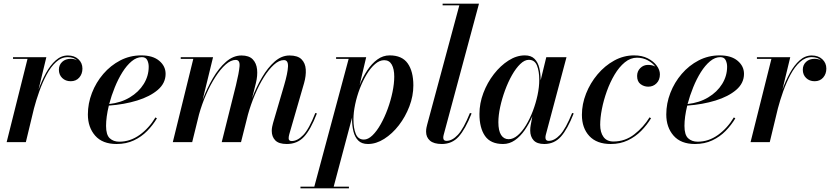

<svg xmlns="http://www.w3.org/2000/svg" viewBox="-20 -770 4519 1040"><path d="M129 -451H50.5V-460H231L188.5 -284Q206 -332.5 229.2 -374.8Q252.5 -417 282 -443.2Q311.5 -469.5 347.5 -469.5Q383 -469.5 404.8 -449.2Q426.5 -429 426.5 -398.5Q426.5 -369.5 409.2 -349.8Q392 -330 363 -330Q335 -330 317 -347.5Q299 -365 299 -392.5Q299 -418 316.8 -434.8Q334.5 -451.5 363.5 -451.5Q383 -451.5 398 -443Q379 -460.5 347.5 -460.5Q312.5 -460.5 283.8 -434.2Q255 -408 232.5 -365.8Q210 -323.5 192.8 -275Q175.5 -226.5 164 -182.5L120 0H16Z M554.5 -88Q554.5 -39.5 574.5 -21Q594.5 -2.5 626 -2.5Q685 -2.5 736 -39Q787 -75.5 822 -134L830 -129Q808.5 -92.5 777.5 -60.8Q746.5 -29 705 -9.5Q663.5 10 611.5 10Q535 10 495.5 -35.2Q456 -80.5 456 -150Q456 -209.5 478 -266.5Q500 -323.5 539.5 -369.5Q579 -415.5 631.5 -442.8Q684 -470 745 -470Q807.5 -470 842.2 -441Q877 -412 877 -370Q877 -319.5 834.8 -283.2Q792.5 -247 722.8 -225.5Q653 -204 569.5 -198Q554.5 -136 554.5 -88ZM748.5 -460.5Q720 -460.5 693.2 -438.2Q666.5 -416 643.2 -379Q620 -342 601.8 -297Q583.5 -252 571.5 -206.5Q635 -213.5 683.2 -242.5Q731.5 -271.5 758.5 -315Q785.5 -358.5 785.5 -408.5Q785.5 -428.5 777.5 -444.5Q769.5 -460.5 748.5 -460.5Z M1285.5 0H1181L1258 -308Q1274.5 -375.5 1277.5 -410.5Q1280.5 -445.5 1257 -445.5Q1230.5 -445.5 1202.2 -420.5Q1174 -395.5 1146.8 -353.2Q1119.5 -311 1096.5 -258.2Q1073.5 -205.5 1058 -150L1021 0H916L1027 -451H959V-460H1134L1077.5 -228.5Q1100.5 -290.5 1132.8 -345.8Q1165 -401 1204.2 -435.2Q1243.5 -469.5 1288 -469.5Q1328.5 -469.5 1348.8 -448.8Q1369 -428 1372.5 -394Q1376 -360 1366 -319.5L1345.5 -238Q1368.5 -298.5 1399.5 -351.2Q1430.5 -404 1468 -436.8Q1505.5 -469.5 1548 -469.5Q1592.5 -469.5 1613.2 -448.8Q1634 -428 1636.2 -394Q1638.5 -360 1627 -319.5L1547 -43Q1543.5 -30 1543.5 -21Q1543.5 -6 1560 -6Q1591 -6 1622.5 -38.5Q1654 -71 1688 -158L1696.5 -155.5Q1662.5 -67 1626.2 -28.5Q1590 10 1533.5 10Q1490 10 1471 -9.8Q1452 -29.5 1452 -61Q1452 -72 1454.2 -83.2Q1456.5 -94.5 1459 -103.5L1519 -308Q1538.5 -374.5 1540 -409.5Q1541.5 -444.5 1518 -444.5Q1491.5 -444.5 1463.8 -419.5Q1436 -394.5 1409.5 -352.2Q1383 -310 1360.8 -257.2Q1338.5 -204.5 1323 -149Z M1887 -124Q1887 -129 1887.5 -134.5L1787.5 241H1870V250H1607.5V241H1682.5L1868.5 -451H1800.5V-460H1963.5L1928 -309.5Q1945 -352.5 1969.2 -389Q1993.5 -425.5 2024 -447.8Q2054.5 -470 2090.5 -470Q2158 -470 2188.5 -426.5Q2219 -383 2219 -307.5Q2219 -250 2197.5 -193.8Q2176 -137.5 2140.5 -91.5Q2105 -45.5 2061.2 -17.8Q2017.5 10 1973 10Q1939 10 1920.5 -8.8Q1902 -27.5 1894.5 -58Q1887 -88.5 1887 -124ZM1894.5 -123Q1894.5 -75.5 1907.2 -44.8Q1920 -14 1951 -14Q1974 -14 1997.5 -36.8Q2021 -59.5 2042.2 -97.2Q2063.5 -135 2080 -180.2Q2096.5 -225.5 2106 -271.2Q2115.5 -317 2115.5 -355Q2115.5 -396.5 2102 -420.2Q2088.5 -444 2061 -444Q2036 -444 2011.8 -423.2Q1987.5 -402.5 1966.5 -367.8Q1945.5 -333 1929.2 -290.8Q1913 -248.5 1903.8 -204.8Q1894.5 -161 1894.5 -123Z M2534.5 -155.5Q2500.5 -70 2464.5 -30Q2428.5 10 2373.5 10Q2330 10 2309 -8.2Q2288 -26.5 2288 -56.5Q2288 -68.5 2290 -78.5Q2292 -88.5 2294 -95.5L2468 -741H2377.5V-750H2574.5L2383.5 -40.5Q2381 -32 2381 -24Q2381 -7 2398.5 -7Q2429.5 -7 2460.2 -39.8Q2491 -72.5 2525.5 -158Z M2908.5 -336V-335L2939 -460H3048.5L2936.5 -40Q2934.5 -32.5 2934.5 -24.5Q2934.5 -7 2952 -7Q2983 -7 3013.8 -39.8Q3044.5 -72.5 3079 -158L3087.5 -155.5Q3054 -70 3018.2 -30Q2982.5 10 2928.5 10Q2888.5 10 2870.2 -10.2Q2852 -30.5 2852 -63Q2852 -79 2854.5 -91.5L2863.5 -140Q2846 -99.5 2822.2 -65.2Q2798.5 -31 2769 -10.5Q2739.5 10 2705 10Q2637.5 10 2607.2 -33.5Q2577 -77 2577 -152.5Q2577 -210 2598.2 -266.2Q2619.5 -322.5 2655.2 -368.5Q2691 -414.5 2734.5 -442.2Q2778 -470 2823 -470Q2857 -470 2875.5 -451.2Q2894 -432.5 2901.2 -402Q2908.5 -371.5 2908.5 -336ZM2901 -337Q2901 -384.5 2888.5 -415.2Q2876 -446 2844.5 -446Q2821.5 -446 2798 -423.2Q2774.5 -400.5 2753.2 -363Q2732 -325.5 2715.5 -280.5Q2699 -235.5 2689.2 -190.2Q2679.5 -145 2679.5 -108Q2679.5 -62 2694.2 -39Q2709 -16 2735 -16Q2760 -16 2784.2 -36.8Q2808.5 -57.5 2829.5 -92.2Q2850.5 -127 2866.5 -169.2Q2882.5 -211.5 2891.8 -255.2Q2901 -299 2901 -337Z M3506.5 -129.5Q3484.5 -93 3453.2 -61.2Q3422 -29.5 3380.8 -9.8Q3339.5 10 3288 10Q3212.5 10 3172.2 -33.2Q3132 -76.5 3132 -148Q3132 -206 3154.5 -263Q3177 -320 3216.5 -367Q3256 -414 3307 -442Q3358 -470 3414.5 -470Q3457.5 -470 3488.8 -454Q3520 -438 3537.2 -414.5Q3554.5 -391 3554.5 -367.5Q3554.5 -337 3536.2 -318.8Q3518 -300.5 3491.5 -300.5Q3468 -300.5 3449.5 -314.5Q3431 -328.5 3431 -358.5Q3431 -384 3448.2 -401.2Q3465.5 -418.5 3490 -418.5Q3513.5 -418.5 3529.5 -409.5Q3514.5 -429.5 3488.2 -443.5Q3462 -457.5 3430.5 -457.5Q3395 -457.5 3364.2 -432.2Q3333.5 -407 3309 -365.8Q3284.5 -324.5 3267 -275.8Q3249.5 -227 3240.2 -179.2Q3231 -131.5 3231 -94Q3231 -53 3249 -28.2Q3267 -3.5 3303 -3.5Q3366 -3.5 3416 -42.5Q3466 -81.5 3498.5 -134.5Z M3687.5 -88Q3687.5 -39.5 3707.5 -21Q3727.5 -2.5 3759 -2.5Q3818 -2.5 3869 -39Q3920 -75.5 3955 -134L3963 -129Q3941.5 -92.5 3910.5 -60.8Q3879.5 -29 3838 -9.5Q3796.5 10 3744.5 10Q3668 10 3628.5 -35.2Q3589 -80.5 3589 -150Q3589 -209.5 3611 -266.5Q3633 -323.5 3672.5 -369.5Q3712 -415.5 3764.5 -442.8Q3817 -470 3878 -470Q3940.5 -470 3975.2 -441Q4010 -412 4010 -370Q4010 -319.5 3967.8 -283.2Q3925.5 -247 3855.8 -225.5Q3786 -204 3702.5 -198Q3687.5 -136 3687.5 -88ZM3881.5 -460.5Q3853 -460.5 3826.2 -438.2Q3799.5 -416 3776.2 -379Q3753 -342 3734.8 -297Q3716.5 -252 3704.5 -206.5Q3768 -213.5 3816.2 -242.5Q3864.5 -271.5 3891.5 -315Q3918.5 -358.5 3918.5 -408.5Q3918.5 -428.5 3910.5 -444.5Q3902.5 -460.5 3881.5 -460.5Z M4158.5 -451H4080V-460H4260.5L4218 -284Q4235.5 -332.5 4258.8 -374.8Q4282 -417 4311.5 -443.2Q4341 -469.5 4377 -469.5Q4412.5 -469.5 4434.2 -449.2Q4456 -429 4456 -398.5Q4456 -369.5 4438.8 -349.8Q4421.5 -330 4392.5 -330Q4364.5 -330 4346.5 -347.5Q4328.5 -365 4328.5 -392.5Q4328.5 -418 4346.2 -434.8Q4364 -451.5 4393 -451.5Q4412.5 -451.5 4427.5 -443Q4408.5 -460.5 4377 -460.5Q4342 -460.5 4313.2 -434.2Q4284.5 -408 4262 -365.8Q4239.5 -323.5 4222.2 -275Q4205 -226.5 4193.5 -182.5L4149.5 0H4045.5Z"/></svg>

Font: Bodoni* 24pt Medium
Style: Italic
Weight: 500
Italic angle: -13°
Version: Version 2.3